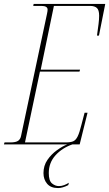

<svg xmlns="http://www.w3.org/2000/svg" viewBox="-37 -734 555 976"><path d="M-17 0 -14 -10H15Q44 -10 55.5 -18.5Q67 -27 70 -43L202 -664Q205 -678 205 -685Q205 -704 173 -704H132L134 -714H498L466 -553H456Q461 -588 464 -612.5Q467 -637 467 -654Q467 -683 455.5 -693.5Q444 -704 421 -704H237L170 -380H370L367 -370H166L90 -10H296Q321 -10 334.5 -15.5Q348 -21 357.5 -40Q367 -59 377 -100L393 -161H408L368 0ZM258 222Q221 222 202.5 200Q184 178 184 146Q184 108 204 79Q224 50 252.5 29.5Q281 9 305 0H331Q279 18 245 55.5Q211 93 211 146Q211 185 227.5 198.5Q244 212 262 212Q276 212 289 207Q302 202 313 195L310 207Q281 222 258 222Z"/></svg>

Font: Noto Serif Display ExtraCondensed Thin
Style: Italic
Weight: 100
Width: 2
Italic angle: -12°
Designer: Monotype Design Team
Foundry: Monotype Imaging Inc.
Version: Version 2.009